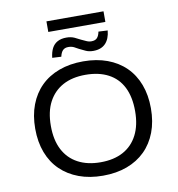

<svg xmlns="http://www.w3.org/2000/svg" viewBox="-104 -1093 1110 1196"><g transform="rotate(-10 451.0 -495.0)"><path d="M451 9Q367 9 299.5 -16Q232 -41 184 -87.5Q136 -134 110.5 -201Q85 -268 85 -352Q85 -436 110.5 -503Q136 -570 183.5 -617Q231 -664 299 -689Q367 -714 451 -714Q536 -714 603.5 -689Q671 -664 718.5 -617.5Q766 -571 791.5 -504Q817 -437 817 -353Q817 -269 791.5 -202Q766 -135 718.5 -88Q671 -41 603.5 -16Q536 9 451 9ZM451 -76Q535 -76 594 -108Q653 -140 685 -202Q717 -264 717 -353Q717 -443 686 -504.5Q655 -566 595 -597.5Q535 -629 451 -629Q367 -629 308 -597Q249 -565 216.5 -504Q184 -443 184 -352Q184 -263 216 -201.5Q248 -140 308 -108Q368 -76 451 -76ZM270 -932V-999H631V-932ZM526 -767Q498 -767 477.5 -777Q457 -787 440 -795Q427 -803 411.5 -810.5Q396 -818 376 -818Q354 -818 341.5 -805.5Q329 -793 323 -766L266 -769Q270 -805 282.5 -829Q295 -853 318 -865.5Q341 -878 374 -878Q403 -878 425 -868Q447 -858 463 -849Q477 -843 492.5 -835.5Q508 -828 525 -828Q549 -828 561 -841Q573 -854 578 -880L636 -877Q631 -824 603.5 -795.5Q576 -767 526 -767Z"/></g></svg>

Font: Nunito Sans 7pt SemiExpanded
Style: Regular
Weight: 400
Width: 6
Designer: Vernon Adams
Foundry: Vernon Adams
Version: Version 3.101;gftools[0.9.27]